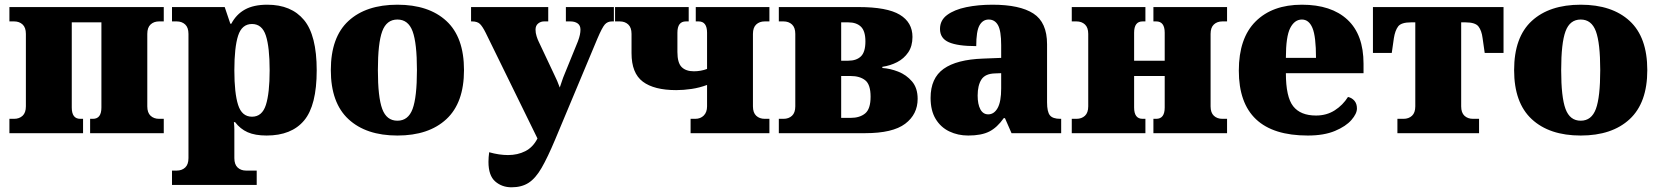

<svg xmlns="http://www.w3.org/2000/svg" viewBox="-20 -566 7051 816"><path d="M20 0V-61H40Q62 -61 76 -74Q90 -87 90 -114V-422Q90 -449 76 -462Q62 -475 40 -475H20V-536H676V-475H656Q634 -475 620 -462Q606 -449 606 -422V-114Q606 -87 620 -74Q634 -61 656 -61H676V0H363V-61H375Q411 -61 411 -109V-471H285V-109Q285 -61 321 -61H333V0Z M711 220V159H731Q753 159 767 146Q781 133 781 106V-422Q781 -449 767 -462Q753 -475 731 -475H711V-536H935L959 -465H963Q984 -505 1021 -525.5Q1058 -546 1116 -546Q1218 -546 1272 -481Q1326 -416 1326 -267Q1326 -118 1272.5 -54Q1219 10 1113 10Q1064 10 1032.5 -4Q1001 -18 979 -47H974Q976 -30 976 -15.5Q976 -1 976 20V106Q976 133 990 146Q1004 159 1026 159H1071V220ZM1051 -70Q1094 -70 1110 -120Q1126 -170 1126 -267Q1126 -365 1110 -414.5Q1094 -464 1051 -464Q1008 -464 992 -414.5Q976 -365 976 -267Q976 -170 992 -120Q1008 -70 1051 -70Z M1669 10Q1536 10 1461 -59.5Q1386 -129 1386 -268Q1386 -408 1461 -477Q1536 -546 1669 -546Q1802 -546 1877 -477Q1952 -408 1952 -268Q1952 -129 1877 -59.5Q1802 10 1669 10ZM1669 -53Q1715 -53 1733.5 -103Q1752 -153 1752 -268Q1752 -383 1733.5 -433Q1715 -483 1669 -483Q1623 -483 1604.5 -433Q1586 -383 1586 -268Q1586 -153 1604.5 -103Q1623 -53 1669 -53Z M2154 230Q2113 230 2084.5 205Q2056 180 2056 122Q2056 103 2059 81Q2101 93 2139 93Q2180 93 2212.5 76.5Q2245 60 2264 23V22L2044 -427Q2031 -453 2020 -464Q2009 -475 1986 -475H1982V-536H2310V-475H2292Q2278 -475 2267 -466Q2256 -457 2256 -440Q2256 -426 2260.5 -412Q2265 -398 2269 -390L2335 -250Q2342 -236 2348 -222Q2354 -208 2359 -194Q2364 -208 2368.5 -222Q2373 -236 2379 -250L2436 -390Q2442 -406 2444.5 -418Q2447 -430 2447 -440Q2447 -458 2435 -466.5Q2423 -475 2404 -475H2385V-536H2589V-475H2581Q2562 -475 2550.5 -462Q2539 -449 2519 -402L2339 28Q2307 104 2281.5 148Q2256 192 2226.5 211Q2197 230 2154 230Z M2915 0V-61H2935Q2957 -61 2971 -75Q2985 -89 2985 -114V-205Q2953 -193 2919 -188Q2885 -183 2854 -183Q2760 -183 2712 -219Q2664 -255 2664 -340V-422Q2664 -449 2650 -462Q2636 -475 2614 -475H2594V-536H2907V-475H2895Q2859 -475 2859 -427V-345Q2859 -299 2877 -281Q2895 -263 2929 -263Q2943 -263 2957.5 -265.5Q2972 -268 2985 -273V-427Q2985 -475 2949 -475H2937V-536H3250V-475H3230Q3208 -475 3194 -462Q3180 -449 3180 -422V-114Q3180 -87 3194 -74Q3208 -61 3230 -61H3250V0Z M3290 0V-61H3310Q3332 -61 3346 -74Q3360 -87 3360 -114V-422Q3360 -449 3346 -462Q3332 -475 3310 -475H3290V-536H3629Q3750 -536 3804 -503.5Q3858 -471 3858 -409Q3858 -370 3840 -343.5Q3822 -317 3793 -302Q3764 -287 3730 -282V-277Q3763 -275 3797.5 -261.5Q3832 -248 3856 -220Q3880 -192 3880 -146Q3880 -80 3827 -40Q3774 0 3657 0ZM3555 -308H3585Q3620 -308 3639 -326.5Q3658 -345 3658 -390Q3658 -434 3639 -452.5Q3620 -471 3585 -471H3555ZM3555 -65H3595Q3634 -65 3657 -84Q3680 -103 3680 -155Q3680 -207 3657 -225Q3634 -243 3595 -243H3555Z M4095 10Q4051 10 4014.5 -7.5Q3978 -25 3956.5 -60.5Q3935 -96 3935 -150Q3935 -234 3990.5 -273.5Q4046 -313 4158 -317L4235 -320V-374Q4235 -435 4221.5 -459Q4208 -483 4182 -483Q4157 -483 4143 -458.5Q4129 -434 4129 -370Q4050 -370 4012.5 -386.5Q3975 -403 3975 -443Q3975 -480 4005.5 -502.5Q4036 -525 4086.5 -535.5Q4137 -546 4198 -546Q4314 -546 4372 -508.5Q4430 -471 4430 -378V-131Q4430 -91 4442 -76Q4454 -61 4486 -61H4490V0H4279L4251 -64H4246Q4218 -24 4184.5 -7Q4151 10 4095 10ZM4180 -80Q4205 -80 4220 -107Q4235 -134 4235 -190V-255L4209 -254Q4167 -253 4151 -228Q4135 -203 4135 -160Q4135 -123 4146.5 -101.5Q4158 -80 4180 -80Z M4535 0V-61H4555Q4577 -61 4591 -74Q4605 -87 4605 -114V-422Q4605 -449 4591 -462Q4577 -475 4555 -475H4535V-536H4848V-475H4836Q4800 -475 4800 -427V-308H4930V-427Q4930 -475 4894 -475H4882V-536H5195V-475H5175Q5153 -475 5139 -462Q5125 -449 5125 -422V-114Q5125 -87 5139 -74Q5153 -61 5175 -61H5195V0H4882V-61H4894Q4930 -61 4930 -109V-243H4800V-109Q4800 -61 4836 -61H4848V0Z M5538 10Q5245 10 5245 -266Q5245 -404 5316.5 -475Q5388 -546 5513 -546Q5638 -546 5706.5 -482.5Q5775 -419 5775 -295V-255H5445Q5445 -154 5476 -114.5Q5507 -75 5573 -75Q5618 -75 5652.5 -97Q5687 -119 5709 -154Q5726 -150 5736.5 -137.5Q5747 -125 5747 -105Q5747 -83 5723.5 -56Q5700 -29 5653.5 -9.5Q5607 10 5538 10ZM5573 -320Q5573 -411 5558 -447Q5543 -483 5513 -483Q5482 -483 5463.5 -447Q5445 -411 5445 -320Z M5919 0V-61H5945Q5967 -61 5981 -74Q5995 -87 5995 -114V-471H5977Q5935 -471 5922 -453.5Q5909 -436 5904 -404L5895 -341H5815V-536H6370V-341H6290L6281 -404Q6277 -436 6263.5 -453.5Q6250 -471 6208 -471H6190V-114Q6190 -87 6204 -74Q6218 -61 6240 -61H6266V0Z M6698 10Q6565 10 6490 -59.5Q6415 -129 6415 -268Q6415 -408 6490 -477Q6565 -546 6698 -546Q6831 -546 6906 -477Q6981 -408 6981 -268Q6981 -129 6906 -59.5Q6831 10 6698 10ZM6698 -53Q6744 -53 6762.5 -103Q6781 -153 6781 -268Q6781 -383 6762.5 -433Q6744 -483 6698 -483Q6652 -483 6633.5 -433Q6615 -383 6615 -268Q6615 -153 6633.5 -103Q6652 -53 6698 -53Z"/></svg>

Font: Noto Serif Black
Style: Regular
Weight: 900
Designer: Monotype Design Team
Foundry: Monotype Imaging Inc.
Version: Version 2.014; ttfautohint (v1.8.4.7-5d5b)